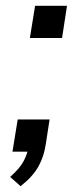

<svg xmlns="http://www.w3.org/2000/svg" viewBox="-20 -523 273 662"><path d="M51 119 15 87Q48 58 61.5 32.5Q75 7 79 -20L96 0H23L41 -111H151L138 -27Q132 16 112.5 51Q93 86 51 119ZM83 -392 101 -503H211L194 -392Z"/></svg>

Font: Mulish ExtraLight Medium
Style: Italic
Weight: 500
Italic angle: -9°
Version: Version 3.603